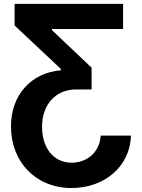

<svg xmlns="http://www.w3.org/2000/svg" viewBox="-20 -747 726 983"><path d="M650.6 -52.6H495.4C491.1 29.8 427.6 85.9 346.9 85.9C252.1 85.9 195.3 7.8 195.3 -97.3C195.3 -215.9 268.1 -289.1 370 -289.1H448.9V-400.6L246.1 -592.7V-598.4H610.1V-727.3H54.7V-616.5L291.5 -394.2V-387.1C138.8 -374.6 36.2 -259.9 36.2 -100.1C36.2 83.1 164.1 215.6 345.9 215.6C516.7 215.6 645.6 104.4 650.6 -52.6Z"/></svg>

Font: Margiela Sans
Style: Bold
Weight: 700
Designer: Stefan Endress, Andreas Faust
Version: Version 1.100;FEAKit 1.0